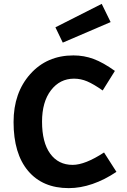

<svg xmlns="http://www.w3.org/2000/svg" viewBox="-20 -956 654 991"><path d="M335 15Q200 15 125 -74Q50 -163 50 -326Q50 -477 136 -573.5Q222 -670 359 -670Q414 -670 463.5 -651.5Q513 -633 573 -590L510 -489Q463 -522 430 -536Q397 -550 362 -550Q289 -550 243 -490Q197 -430 197 -328Q197 -221 239 -163Q281 -105 355 -105Q387 -105 427.5 -121Q468 -137 517 -169L581 -69Q520 -28 457.5 -6.5Q395 15 335 15ZM304 -736 266 -815 505 -936 551 -842Z"/></svg>

Font: Intel One Mono
Style: Bold
Weight: 700
Monospace: yes
Designer: Fred Shallcrass
Foundry: Frere-Jones Type LLC
Version: Version 1.400;hotconv 1.1.0;makeotfexe 2.6.0;FJTRelease1.4